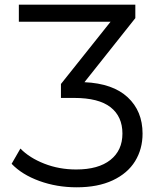

<svg xmlns="http://www.w3.org/2000/svg" viewBox="-20 -798 707 826"><path d="M593.3 -223.3Q593.3 -156.7 561.1 -104.4Q528.9 -52.2 465 -22.2Q401.1 7.8 310 7.8Q224.4 7.8 149.4 -19.4Q74.4 -46.7 30 -93.3L67.8 -158.9Q106.7 -118.9 170.6 -93.9Q234.4 -68.9 307.8 -68.9Q403.3 -68.9 455 -110Q506.7 -151.1 506.7 -223.3Q506.7 -296.7 455.6 -336.7Q404.4 -376.7 298.9 -376.7H242.2V-436.7L455.6 -704.4H61.1V-777.8H562.2V-720L343.3 -444.4Q465.6 -438.9 529.4 -379.4Q593.3 -320 593.3 -223.3Z"/></svg>

Font: Paperlogy 4 Regular
Style: Regular
Weight: 400
Designer: redesigned by Lee Juim, glyphs from Gmarket Sans & Montserrat
Foundry: PT&
Version: Version 1.001